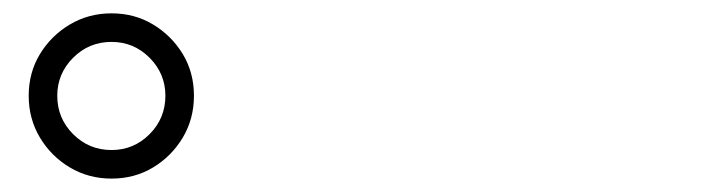

<svg xmlns="http://www.w3.org/2000/svg" viewBox="-20 -872 1040 285"><path d="M145.6 -606.9Q111.5 -606.9 83.6 -623.5Q55.8 -640.1 39.2 -667.9Q22.6 -695.7 22.6 -729.9Q22.6 -764.1 39.2 -791.6Q55.8 -819 83.6 -835.6Q111.5 -852.2 145.6 -852.2Q179.8 -852.2 207.3 -835.6Q234.8 -819 251.4 -791.6Q267.9 -764.1 267.9 -729.9Q267.9 -695.7 251.4 -667.9Q234.8 -640.1 207.3 -623.5Q179.8 -606.9 145.6 -606.9ZM145.6 -649.3Q178.5 -649.3 202 -672.8Q225.5 -696.4 225.5 -729.9Q225.5 -762.7 202 -786.3Q178.5 -809.8 145.6 -809.8Q112.1 -809.8 88.6 -786.3Q65 -762.7 65 -729.9Q65 -696.4 88.6 -672.8Q112.1 -649.3 145.6 -649.3Z"/></svg>

Font: Noto Serif HK ExtraLight
Style: Regular
Weight: 200
Designer: Ryoko NISHIZUKA 西塚涼子 (kana & ideographs); Frank Grießhammer (Latin, Greek & Cyrillic); Wenlong ZHANG 张文龙 (bopomofo); San
Foundry: Adobe
Version: Version 2.002-H1;hotconv 1.1.0;makeotfexe 2.6.0